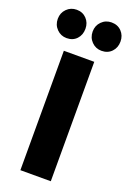

<svg xmlns="http://www.w3.org/2000/svg" viewBox="-228 -990 712 1050"><g transform="rotate(20 128.5 -465.0)"><path d="M214 0H37V-695H214ZM107 -848Q107 -812 85 -788.5Q63 -765 27 -765Q-7 -765 -30.5 -789Q-54 -813 -54 -848Q-54 -883 -30.5 -906.5Q-7 -930 27 -930Q62 -930 84.5 -906.5Q107 -883 107 -848ZM311 -848Q311 -812 288.5 -788.5Q266 -765 230 -765Q196 -765 172.5 -789Q149 -813 149 -848Q149 -883 172.5 -906.5Q196 -930 230 -930Q266 -930 288.5 -906.5Q311 -883 311 -848Z"/></g></svg>

Font: Fira Sans Compressed ExtraBold
Style: Regular
Weight: 800
Width: 1
Designer: bBox Type GmbH & Carrois Corporate GbR & Edenspiekermann AG
Foundry: bBox Type GmbH & Carrois Corporate GbR & Edenspiekermann AG
Version: Version 4.301